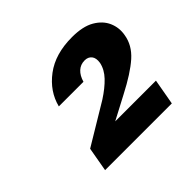

<svg xmlns="http://www.w3.org/2000/svg" viewBox="-98 -828 590 590"><g transform="rotate(-45 197.0 -532.5)"><path d="M56 -352 70 -431 203 -511Q234 -531 253.5 -551.5Q273 -572 278 -596Q281 -615 273 -625Q265 -635 250 -635Q232 -635 219.5 -623.5Q207 -612 201 -591H94Q107 -643 153.5 -678Q200 -713 273 -713Q320 -713 347.5 -697Q375 -681 386 -656Q397 -631 392 -603Q386 -565 354 -536.5Q322 -508 260 -476L184 -436H361L346 -352Z"/></g></svg>

Font: DM Sans 36pt ExtraBold
Style: Italic
Weight: 800
Italic angle: -10°
Designer: Colophon Foundry, Jonny Pinhorn
Foundry: Colophon Foundry
Version: Version 4.004;gftools[0.9.30]